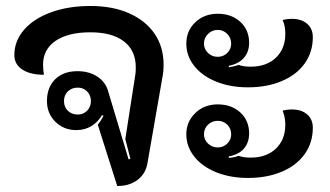

<svg xmlns="http://www.w3.org/2000/svg" viewBox="-20 -613 1104 642"><path d="M307 -196Q319 -211 326 -226L321 -228Q307 -204 285 -191Q263 -178 235 -178Q193 -178 165 -206Q137 -234 137 -275Q137 -321 164.5 -348Q192 -375 239 -375Q277 -375 304.5 -357.5Q332 -340 341 -310L410 -80L416 -82L399 -148L432 -360Q434 -370 434 -388Q434 -444 394.5 -474.5Q355 -505 282 -505Q208 -505 166 -476.5Q124 -448 124 -397Q124 -377 127 -363Q81 -363 54.5 -380.5Q28 -398 28 -429Q28 -476 60.5 -513.5Q93 -551 151 -572Q209 -593 282 -593Q357 -593 412 -568.5Q467 -544 497 -500Q527 -456 527 -397Q527 -374 523 -354L473 -67Q467 -32 440 -11.5Q413 9 372 9ZM284 -275Q284 -294 271.5 -307Q259 -320 240 -320Q220 -320 207 -307.5Q194 -295 194 -275Q194 -255 207 -242.5Q220 -230 240 -230Q259 -230 271.5 -243Q284 -256 284 -275Z M603 -467Q603 -510 633 -538.5Q663 -567 708 -567Q754 -567 783.5 -540Q813 -513 813 -470Q813 -439 795 -419Q777 -399 745 -393V-388Q764 -391 778 -396Q794 -390 818 -390Q871 -390 902.5 -420Q934 -450 934 -500Q934 -527 925 -546Q940 -550 956 -550Q988 -550 1007 -533.5Q1026 -517 1026 -489Q1026 -439 999 -401Q972 -363 922.5 -342Q873 -321 809 -321Q750 -321 703 -340Q656 -359 629.5 -392.5Q603 -426 603 -467ZM753 -467Q753 -486 740 -499.5Q727 -513 708 -513Q689 -513 675.5 -499.5Q662 -486 662 -467Q662 -449 675.5 -436Q689 -423 708 -423Q727 -423 740 -436Q753 -449 753 -467ZM603 -164Q603 -206 633 -235Q663 -264 708 -264Q754 -264 783.5 -237Q813 -210 813 -167Q813 -136 795.5 -116Q778 -96 745 -90V-85Q762 -86 778 -92Q794 -86 818 -86Q871 -86 902.5 -116Q934 -146 934 -196Q934 -221 925 -243Q940 -247 956 -247Q988 -247 1007 -230.5Q1026 -214 1026 -186Q1026 -136 999 -98Q972 -60 922.5 -39Q873 -18 809 -18Q750 -18 703 -37Q656 -56 629.5 -89.5Q603 -123 603 -164ZM753 -164Q753 -183 740 -196Q727 -209 708 -209Q689 -209 675.5 -196Q662 -183 662 -164Q662 -146 675.5 -133Q689 -120 708 -120Q727 -120 740 -133Q753 -146 753 -164Z"/></svg>

Font: K2D Medium
Style: Regular
Weight: 500
Designer: Katatrad Aksorn Co.,Ltd.
Foundry: Cadson Demak Co.,Ltd.
Version: Version 1.000; ttfautohint (v1.6)